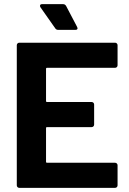

<svg xmlns="http://www.w3.org/2000/svg" viewBox="-20 -906 624 926"><path d="M535 -579H207Q202 -579 202 -574V-419Q202 -414 207 -414H422Q427 -414 430.5 -410.5Q434 -407 434 -402V-305Q434 -300 430.5 -296.5Q427 -293 422 -293H207Q202 -293 202 -288V-126Q202 -121 207 -121H535Q540 -121 543.5 -117.5Q547 -114 547 -109V-12Q547 -7 543.5 -3.5Q540 0 535 0H73Q68 0 64.5 -3.5Q61 -7 61 -12V-688Q61 -693 64.5 -696.5Q68 -700 73 -700H535Q540 -700 543.5 -696.5Q547 -693 547 -688V-591Q547 -586 543.5 -582.5Q540 -579 535 -579ZM354 -770Q354 -762 344 -762H260Q251 -762 246 -770L175 -871Q173 -874 173 -878Q173 -886 183 -886H284Q294 -886 299 -877L352 -776Q354 -772 354 -770Z"/></svg>

Font: UMi
Style: Bold
Weight: 700
Designer: Peter Middis
Foundry: We Are UMi
Version: Version 1.0